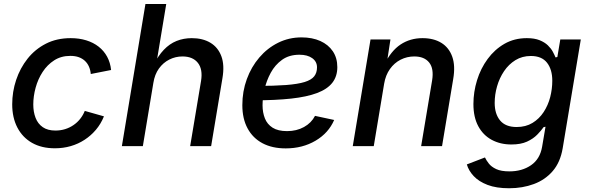

<svg xmlns="http://www.w3.org/2000/svg" viewBox="-20 -748 3020 983"><path d="M261.2 11.2Q192.9 11.2 144 -16.6Q95.2 -44.4 68.8 -95.2Q42.5 -146 42.5 -213.9Q42.5 -278.3 62.7 -338.9Q83 -399.4 121.3 -447.8Q159.7 -496.1 215.1 -524.4Q270.5 -552.7 341.8 -552.7Q385.3 -552.7 421.6 -541.5Q458 -530.3 485.1 -509Q512.2 -487.8 528.6 -457.5Q544.9 -427.2 548.8 -389.6L444.8 -369.1Q442.9 -390.1 435.3 -407.2Q427.7 -424.3 414.6 -436.5Q401.4 -448.7 383.1 -455.3Q364.7 -461.9 339.8 -461.9Q293 -461.9 257.6 -439.2Q222.2 -416.5 198.2 -379.6Q174.3 -342.8 162.4 -299.1Q150.4 -255.4 150.4 -212.9Q150.4 -175.3 162.1 -144.8Q173.8 -114.3 199 -96.9Q224.1 -79.6 263.7 -79.6Q290 -79.6 313.5 -86.9Q336.9 -94.2 356.4 -107.7Q376 -121.1 390.6 -139.6Q405.3 -158.2 414.1 -180.2L512.2 -152.3Q496.6 -113.8 471.2 -83.7Q445.8 -53.7 413.3 -32.5Q380.9 -11.2 342.3 0Q303.7 11.2 261.2 11.2Z M765.1 -323.2 711.4 0H604L724.6 -727.5H831.1L778.8 -412.1H764.6Q789.1 -461.9 818.6 -492.9Q848.1 -523.9 884 -538.3Q919.9 -552.7 961.9 -552.7Q1017.6 -552.7 1056.9 -529.3Q1096.2 -505.9 1113.3 -460.2Q1130.4 -414.6 1118.7 -346.7L1061 0H953.6L1009.3 -333.5Q1019 -393.1 993.2 -426Q967.3 -459 914.1 -459Q878.4 -459 846.9 -443.1Q815.4 -427.2 793.7 -397.2Q772 -367.2 765.1 -323.2Z M1442.9 11.7Q1373.5 11.7 1324 -14.6Q1274.4 -41 1247.6 -90.6Q1220.7 -140.1 1220.7 -209.5Q1220.7 -280.3 1243.7 -343Q1266.6 -405.8 1307.9 -453.9Q1349.1 -502 1404.3 -529.3Q1459.5 -556.6 1523.9 -556.6Q1578.6 -556.6 1619.9 -538.1Q1661.1 -519.5 1684.1 -485.4Q1707 -451.2 1707 -404.3Q1707 -356.9 1681.4 -324.2Q1655.8 -291.5 1603.3 -271.7Q1550.8 -252 1470.5 -243.2Q1390.1 -234.4 1281.2 -234.4L1294.4 -308.1Q1384.8 -308.1 1444.8 -312.7Q1504.9 -317.4 1539.6 -328.1Q1574.2 -338.9 1588.6 -357.2Q1603 -375.5 1603 -403.3Q1603 -432.6 1578.6 -450.2Q1554.2 -467.8 1513.2 -467.8Q1460.4 -467.8 1424.3 -441.9Q1388.2 -416 1366.2 -375.5Q1344.2 -335 1334.2 -290.5Q1324.2 -246.1 1324.2 -209Q1324.2 -171.9 1336.2 -141.8Q1348.1 -111.8 1375.7 -94.2Q1403.3 -76.7 1449.7 -76.7Q1498.5 -76.7 1536.4 -97.7Q1574.2 -118.7 1592.8 -154.8L1690.9 -133.8Q1662.1 -66.9 1595.5 -27.6Q1528.8 11.7 1442.9 11.7Z M1946.8 -319.8 1893.6 0H1786.1L1877 -545.9H1979L1958.5 -412.1L1946.8 -416Q1981.9 -487.8 2031 -520.3Q2080.1 -552.7 2143.1 -552.7Q2200.2 -552.7 2239.5 -528.6Q2278.8 -504.4 2295.4 -457.8Q2312 -411.1 2300.3 -343.3L2243.2 0H2136.2L2192.4 -336.9Q2202.1 -397 2177.2 -428Q2152.3 -459 2101.1 -459Q2063.5 -459 2031 -442.4Q1998.5 -425.8 1976.3 -394.5Q1954.1 -363.3 1946.8 -319.8Z M2586.4 215.8Q2521 215.8 2476.3 198.7Q2431.6 181.6 2405.5 153.8Q2379.4 126 2370.1 93.8L2462.9 58.1Q2469.7 72.8 2482.7 89.4Q2495.6 106 2520.5 117.7Q2545.4 129.4 2588.4 129.4Q2652.8 129.4 2698.7 97.9Q2744.6 66.4 2755.4 3.9L2772.9 -99.1L2763.2 -97.2Q2750.5 -79.1 2730.2 -58.3Q2710 -37.6 2678.2 -22.9Q2646.5 -8.3 2598.1 -8.3Q2541.5 -8.3 2497.6 -32Q2453.6 -55.7 2428.7 -101.8Q2403.8 -147.9 2403.8 -215.3Q2403.8 -277.3 2422.4 -337.4Q2440.9 -397.5 2476.6 -446Q2512.2 -494.6 2562.7 -523.7Q2613.3 -552.7 2677.2 -552.7Q2716.3 -552.7 2742.4 -542.2Q2768.6 -531.7 2784.9 -515.9Q2801.3 -500 2810.3 -483.2Q2819.3 -466.3 2824.2 -454.1L2833.5 -456.1L2848.6 -545.9H2953.6L2860.8 11.2Q2848.6 83 2809.8 127.9Q2771 172.9 2713.1 194.3Q2655.3 215.8 2586.4 215.8ZM2625 -97.7Q2671.9 -97.7 2706.3 -118.7Q2740.7 -139.6 2763.4 -174.3Q2786.1 -209 2796.9 -250.7Q2807.6 -292.5 2807.6 -334.5Q2807.6 -392.6 2780.5 -427Q2753.4 -461.4 2697.8 -461.4Q2653.8 -461.4 2619.1 -440.2Q2584.5 -418.9 2560.8 -383.8Q2537.1 -348.6 2524.9 -306.2Q2512.7 -263.7 2512.7 -221.2Q2512.7 -164.6 2540.5 -131.1Q2568.4 -97.7 2625 -97.7Z"/></svg>

Font: Inter Medium
Style: Italic
Weight: 500
Italic angle: -9.3988°
Designer: Rasmus Andersson
Foundry: rsms
Version: Version 4.001;git-66647c0bb